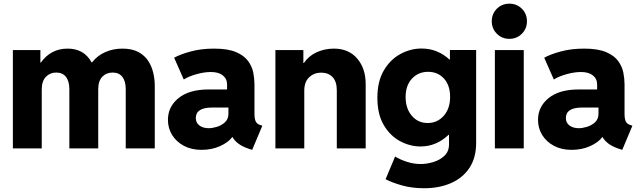

<svg xmlns="http://www.w3.org/2000/svg" viewBox="-20 -793 3423 1026"><path d="M48.8 0V-525.4H195.8V-458.5H198.2Q251.5 -533.2 341.3 -533.2Q429.2 -533.2 469.2 -460H472.2Q501 -496.6 543.2 -514.9Q585.4 -533.2 633.8 -533.2Q686 -533.2 719.7 -514.9Q753.4 -496.6 772.5 -466.8Q791.5 -437 799.3 -402.3Q807.1 -367.7 807.1 -335V0H651.9V-315.9Q651.9 -358.9 634 -382.1Q616.2 -405.3 582 -405.3Q548.3 -405.3 526.6 -382.8Q504.9 -360.4 504.9 -315.9V0H350.6V-315.9Q350.6 -358.9 332.5 -382.1Q314.5 -405.3 280.3 -405.3Q247.1 -405.3 225.1 -382.3Q203.1 -359.4 203.1 -314.9V0Z M1056.6 7.8Q1002.9 7.8 962.6 -13.7Q922.4 -35.2 899.9 -71.5Q877.4 -107.9 877.4 -152.3Q877.4 -223.1 934.3 -269Q991.2 -314.9 1094.2 -314.9H1193.4V-341.3Q1193.4 -372.1 1170.7 -390.1Q1147.9 -408.2 1106.9 -408.2Q1071.8 -408.2 1030.5 -396.7Q989.3 -385.3 961.9 -368.2L910.6 -484.4Q939.9 -501.5 996.6 -517.3Q1053.2 -533.2 1124 -533.2Q1197.8 -533.2 1241.2 -514.6Q1284.7 -496.1 1305.9 -466.8Q1327.1 -437.5 1333.5 -404.8Q1339.8 -372.1 1339.8 -343.3V-185.1Q1339.8 -158.2 1346.4 -144.3Q1353 -130.4 1370.1 -125L1381.8 -121.1L1327.6 7.8L1309.6 2Q1275.4 -9.3 1253.9 -25.6Q1232.4 -42 1222.7 -60.1H1220.7Q1200.2 -32.2 1156 -12.2Q1111.8 7.8 1056.6 7.8ZM1095.7 -107.9Q1114.3 -107.9 1138.9 -115.2Q1163.6 -122.6 1182.1 -139.6Q1200.7 -156.7 1200.7 -185.5V-218.3H1112.8Q1026.4 -218.3 1026.4 -162.1Q1026.4 -136.7 1045.9 -122.3Q1065.4 -107.9 1095.7 -107.9Z M1451.7 0V-525.4H1601.1V-456.5H1604Q1629.4 -494.1 1672.1 -513.7Q1714.8 -533.2 1764.2 -533.2Q1843.3 -533.2 1888.7 -480.2Q1934.1 -427.2 1934.1 -343.8V0H1779.8V-310.1Q1779.8 -357.4 1757.1 -381.1Q1734.4 -404.8 1696.3 -404.8Q1658.2 -404.8 1632.1 -380.1Q1606 -355.5 1606 -308.6V0Z M2227.1 -10.3Q2171.4 -10.3 2118.4 -38.3Q2065.4 -66.4 2031 -124.3Q1996.6 -182.1 1996.6 -270.5Q1996.6 -357.9 2031 -416.5Q2065.4 -475.1 2119.6 -504.4Q2173.8 -533.7 2232.4 -533.7Q2276.9 -533.7 2314.7 -518.1Q2352.5 -502.4 2381.3 -475.1H2384.3V-525.9H2524.4V-30.3Q2524.4 49.8 2488.8 103.8Q2453.1 157.7 2390.4 185.3Q2327.6 212.9 2246.1 212.9Q2180.7 212.9 2126.2 197.3Q2071.8 181.6 2040.5 164.6L2091.3 43.5Q2118.7 60.1 2154.8 71.8Q2190.9 83.5 2229 83.5Q2260.7 83.5 2295.7 73Q2330.6 62.5 2355 39.3Q2379.4 16.1 2379.4 -21.5V-72.3H2376.5Q2347.2 -43.5 2309.1 -26.9Q2271 -10.3 2227.1 -10.3ZM2265.1 -135.7Q2317.4 -135.7 2351.3 -174.3Q2385.3 -212.9 2385.3 -274.9Q2385.3 -337.4 2352.3 -373.3Q2319.3 -409.2 2268.1 -409.2Q2215.3 -409.2 2181.4 -372.8Q2147.5 -336.4 2147.5 -274.9Q2147.5 -213.4 2180.4 -174.6Q2213.4 -135.7 2265.1 -135.7Z M2624.5 0V-525.4H2778.8V0ZM2702.1 -585.4Q2662.1 -585.4 2635 -612.8Q2607.9 -640.1 2607.9 -679.2Q2607.9 -719.2 2635 -746.3Q2662.1 -773.4 2702.1 -773.4Q2741.7 -773.4 2768.8 -746.3Q2795.9 -719.2 2795.9 -679.2Q2795.9 -640.1 2768.8 -612.8Q2741.7 -585.4 2702.1 -585.4Z M3034.2 7.8Q2980.5 7.8 2940.2 -13.7Q2899.9 -35.2 2877.4 -71.5Q2855 -107.9 2855 -152.3Q2855 -223.1 2911.9 -269Q2968.8 -314.9 3071.8 -314.9H3170.9V-341.3Q3170.9 -372.1 3148.2 -390.1Q3125.5 -408.2 3084.5 -408.2Q3049.3 -408.2 3008.1 -396.7Q2966.8 -385.3 2939.5 -368.2L2888.2 -484.4Q2917.5 -501.5 2974.1 -517.3Q3030.8 -533.2 3101.6 -533.2Q3175.3 -533.2 3218.8 -514.6Q3262.2 -496.1 3283.4 -466.8Q3304.7 -437.5 3311 -404.8Q3317.4 -372.1 3317.4 -343.3V-185.1Q3317.4 -158.2 3324 -144.3Q3330.6 -130.4 3347.7 -125L3359.4 -121.1L3305.2 7.8L3287.1 2Q3252.9 -9.3 3231.4 -25.6Q3210 -42 3200.2 -60.1H3198.2Q3177.7 -32.2 3133.5 -12.2Q3089.4 7.8 3034.2 7.8ZM3073.2 -107.9Q3091.8 -107.9 3116.5 -115.2Q3141.1 -122.6 3159.7 -139.6Q3178.2 -156.7 3178.2 -185.5V-218.3H3090.3Q3003.9 -218.3 3003.9 -162.1Q3003.9 -136.7 3023.4 -122.3Q3043 -107.9 3073.2 -107.9Z"/></svg>

Font: Reddit Sans ExtraBold
Style: Regular
Weight: 800
Designer: Stephen Hutchings
Foundry: Reddit
Version: Version 1.014; ttfautohint (v1.8.4.7-5d5b)